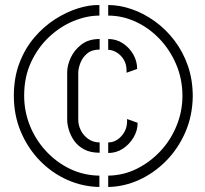

<svg xmlns="http://www.w3.org/2000/svg" viewBox="-20 -720 816 763"><path d="M375 23Q309 22 248 -5Q187 -32 139 -81Q91 -130 63 -196Q35 -262 35 -339Q35 -411 57 -469Q79 -527 116 -570.5Q153 -614 198 -643Q243 -672 289 -686.5Q335 -701 375 -700V-658Q325 -658 272.5 -636.5Q220 -615 175.5 -573.5Q131 -532 103.5 -473Q76 -414 76 -340Q76 -278 98.5 -221.5Q121 -165 162.5 -120Q204 -75 258 -49Q312 -23 375 -22ZM410 23V-22Q471 -23 524 -49.5Q577 -76 618 -120Q659 -164 682 -221Q705 -278 705 -339Q705 -406 680 -464.5Q655 -523 613 -566.5Q571 -610 518.5 -634Q466 -658 410 -658V-700Q456 -700 503.5 -683.5Q551 -667 594.5 -636Q638 -605 672.5 -560Q707 -515 726.5 -459Q746 -403 746 -337Q745 -260 716.5 -194.5Q688 -129 640 -80.5Q592 -32 532.5 -5Q473 22 410 23ZM483 -431V-439Q483 -465 471.5 -483.5Q460 -502 443 -512Q426 -522 410 -522V-565Q442 -565 468 -548Q494 -531 509.5 -504Q525 -477 525 -446ZM376 -113Q339 -113 314 -126.5Q289 -140 274.5 -161Q260 -182 253.5 -204.5Q247 -227 247 -244V-433Q247 -460 261 -490.5Q275 -521 303.5 -543Q332 -565 376 -565V-523Q345 -523 326.5 -507.5Q308 -492 299.5 -470Q291 -448 291 -430V-244Q291 -223 301 -202.5Q311 -182 330.5 -168Q350 -154 376 -154ZM410 -112V-154Q439 -154 461.5 -178Q484 -202 485 -236V-247L527 -232Q527 -201 510.5 -173.5Q494 -146 468 -129Q442 -112 410 -112Z"/></svg>

Font: Stick No Bills ExtraLight Light
Style: Regular
Weight: 300
Version: Version 2.000